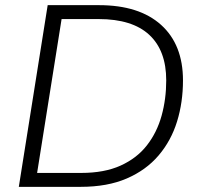

<svg xmlns="http://www.w3.org/2000/svg" viewBox="-20 -725 773 745"><path d="M53 0 165 -705H364Q520 -705 605 -628.5Q690 -552 690 -413Q690 -328 667 -253.5Q644 -179 595.5 -122Q547 -65 472 -32.5Q397 0 293 0ZM124 -54H295Q385 -54 448 -82.5Q511 -111 550 -161Q589 -211 607 -276Q625 -341 625 -413Q625 -529 559 -590Q493 -651 363 -651H219Z"/></svg>

Font: Nunito Sans 12pt ExtraLight 12pt Light
Style: Italic
Weight: 300
Italic angle: -9°
Version: Version 3.101;gftools[0.9.27]